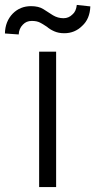

<svg xmlns="http://www.w3.org/2000/svg" viewBox="-63 -758 387 780"><path d="M165 -548V2H96V-548ZM-11 -703Q19 -733 63 -733Q94 -733 113 -721L152 -696Q172 -684 195 -684Q216 -684 231 -699Q246 -711 249 -738L304 -732Q302 -681 271 -653Q241 -623 198 -623Q175 -623 157 -631Q139 -639 128 -649Q110 -661 100 -666Q87 -673 66 -673Q44 -673 30 -658Q14 -642 13 -618L-43 -622Q-42 -671 -11 -703Z"/></svg>

Font: Sinter Normal
Style: Regular
Weight: 350
Foundry: Adobe & rsms
Version: Version 1.000